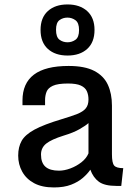

<svg xmlns="http://www.w3.org/2000/svg" viewBox="-20 -824 613 855"><path d="M220.2 10.7Q167 10.7 131.8 -8.3Q96.7 -27.3 78.9 -59.6Q61 -91.8 61 -131.3Q61 -169.4 76.4 -196.8Q91.8 -224.1 133.5 -246.8Q175.3 -269.5 255.4 -293.5Q297.9 -306.2 323.7 -316.4Q349.6 -326.7 361.8 -341.3Q374 -356 374 -380.9Q374 -401.9 366.7 -418Q359.4 -434.1 339.8 -443.1Q320.3 -452.1 282.7 -452.1Q237.3 -452.1 215.6 -442.1Q193.8 -432.1 187.3 -415.3Q180.7 -398.4 180.7 -377.9V-355.5H80.1V-376.5Q80.1 -453.1 131.1 -491.7Q182.1 -530.3 285.6 -530.3Q357.4 -530.3 399.7 -508.3Q441.9 -486.3 460.2 -446.8Q478.5 -407.2 478.5 -353.5V-137.2Q478.5 -98.1 488.5 -86.7Q498.5 -75.2 528.8 -75.2L520 3.9H498.5Q445.8 3.9 420.4 -14.6Q395 -33.2 382.3 -68.4Q370.1 -50.3 349.1 -32Q328.1 -13.7 296.6 -1.5Q265.1 10.7 220.2 10.7ZM242.7 -64Q266.6 -64 293.5 -74Q320.3 -84 342.5 -101.3Q364.7 -118.7 374 -141.1V-275.9Q362.3 -265.1 335 -249.3Q307.6 -233.4 263.7 -220.2Q209 -203.1 185.8 -184.6Q162.6 -166 162.6 -135.7Q162.6 -99.1 182.4 -81.5Q202.1 -64 242.7 -64ZM280.8 -576.7Q225.6 -576.7 193.1 -606.2Q160.6 -635.7 160.6 -690.9Q160.6 -745.1 193.1 -774.7Q225.6 -804.2 280.8 -804.2Q335.4 -804.2 368.2 -774.7Q400.9 -745.1 400.9 -690.9Q400.9 -635.7 368.4 -606.2Q335.9 -576.7 280.8 -576.7ZM280.8 -635.7Q300.3 -635.7 316.2 -647Q332 -658.2 332 -690.4Q332 -722.2 316.2 -733.9Q300.3 -745.6 280.3 -745.6Q260.3 -745.6 244.9 -734.4Q229.5 -723.1 229.5 -691.4Q229.5 -658.7 244.9 -647.2Q260.3 -635.7 280.8 -635.7Z"/></svg>

Font: Monda Medium
Style: Regular
Weight: 500
Designer: Vernon Adams
Foundry: Vernon Adams
Version: Version 2.200